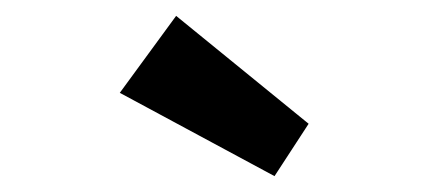

<svg xmlns="http://www.w3.org/2000/svg" viewBox="-20 -813 540 242"><path d="M326 -591 131 -696 202 -793 369 -657Z"/></svg>

Font: Our Lexend SemiBold
Style: Regular
Weight: 600
Designer: Bonnie Shaver-Troup, Thomas Jockin
Foundry: Lexend
Version: Version 1.007